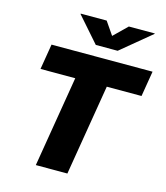

<svg xmlns="http://www.w3.org/2000/svg" viewBox="-135 -1057 1005 1160"><g transform="rotate(15 367.0 -477.0)"><path d="M76.2 -568.4 102.5 -727.5H734.4L708 -568.4H490.7L396.5 0H199.2L293.5 -568.4ZM386.7 -954.1 442.4 -873 525.4 -954.1H687.5L687 -951.2L498 -794.9H361.3L224.1 -951.2L224.6 -954.1Z"/></g></svg>

Font: Inter Black
Style: Italic
Weight: 900
Italic angle: -9.39999°
Designer: Rasmus Andersson
Foundry: rsms
Version: Version 4.000;git-a52131595